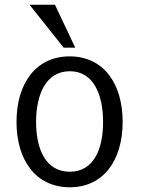

<svg xmlns="http://www.w3.org/2000/svg" viewBox="-20 -781 625 814"><path d="M299 -579 213 -761H105L250 -579ZM417 -264C417 -148 377 -53 276 -53C174 -53 133 -148 133 -264C133 -379 174 -479 276 -479C377 -479 417 -379 417 -264ZM500 -264C500 -427 419 -542 275 -542C132 -542 50 -427 50 -264C50 -102 132 13 276 13C419 13 500 -102 500 -264Z"/></svg>

Font: Repo
Style: Regular
Weight: 400
Designer: Stefan Peev
Foundry: Context Ltd
Version: Version 0.000